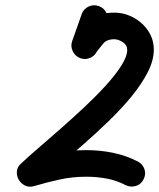

<svg xmlns="http://www.w3.org/2000/svg" viewBox="-20 -652 604 729"><path d="M386 -564Q377 -539 368 -513.5Q359 -488 350 -462Q343 -442 324 -433Q305 -424 285 -431Q266 -438 256.5 -457Q247 -476 254 -496Q263 -521 272 -546.5Q281 -572 290 -598Q297 -618 316 -627Q335 -636 355 -629Q375 -622 384 -603Q393 -584 386 -564ZM272 -439Q255 -451 252 -472Q249 -493 262 -509Q292 -550 324.5 -577Q357 -604 414 -604Q452 -604 486.5 -585.5Q521 -567 542.5 -535Q564 -503 564 -463Q564 -423 541 -378Q518 -333 480 -286.5Q442 -240 394.5 -194Q347 -148 298 -105Q249 -62 205 -24.5Q161 13 128 43Q114 56 98 46.5Q82 37 71 19Q61 1 61 -18Q61 -37 80 -43Q138 -59 193 -70.5Q248 -82 308 -82Q359 -82 408.5 -72Q458 -62 503 -39Q522 -29 528.5 -9.5Q535 10 525 29Q516 48 496 54Q476 60 457 51Q423 33 385 26Q347 19 308 19Q255 19 207 29.5Q159 40 108 55Q89 60 74 52Q59 44 51 30Q43 16 44 -1Q45 -18 60 -31Q84 -54 123 -87.5Q162 -121 207.5 -161Q253 -201 298 -243Q343 -285 380.5 -326Q418 -367 440.5 -402.5Q463 -438 463 -463Q463 -481 446 -492Q429 -503 414 -503Q385 -503 371 -485.5Q357 -468 342 -449Q330 -432 309 -429Q288 -426 272 -439Z"/></svg>

Font: FRB American Cursive Guidelines Arrows Ultra
Style: Bold Italic
Weight: 1000
Italic angle: -25°
Version: Version 2.0;Modular Font Editor K font №1